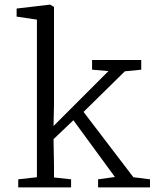

<svg xmlns="http://www.w3.org/2000/svg" viewBox="-20 -812 670 832"><path d="M140 -44V-727L52 -740V-775L197 -792L214 -782V-358L212 -266L450 -504L379 -510V-552H592V-510L521 -503L342 -327L558 -44L630 -35V0H405V-35L478 -45L298 -291L212 -209L214 -98V-43L288 -35V0H59V-35Z"/></svg>

Font: Martel Light
Style: Regular
Weight: 300
Designer: Dan Reynolds
Foundry: Dan Reynolds
Version: Version 1.001; ttfautohint (v1.1) -l 5 -r 5 -G 72 -x 0 -D la